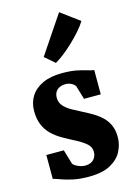

<svg xmlns="http://www.w3.org/2000/svg" viewBox="-133 -957 726 1035"><g transform="rotate(-15 230.0 -439.0)"><path d="M231 11Q180.5 11 143.5 3Q106.5 -5 81 -14.5Q55.5 -24 38.5 -28.5V-161.5H136L159.5 -82.5Q162 -75.5 173.2 -68.5Q184.5 -61.5 198.8 -56.8Q213 -52 225 -52Q246.5 -52 260.8 -59.5Q275 -67 282.8 -81Q290.5 -95 290.5 -112.5Q290.5 -139 268.5 -158.2Q246.5 -177.5 212.8 -194.8Q179 -212 143 -232.5Q111 -251 87 -274.5Q63 -298 49.5 -330.5Q36 -363 36 -407.5Q36 -453.5 58.5 -489.2Q81 -525 125.2 -545.5Q169.5 -566 233.5 -566Q281.5 -566 313.8 -559.5Q346 -553 368.2 -546Q390.5 -539 406.5 -537V-401.5H313L290.5 -477Q287.5 -483.5 279.8 -489.5Q272 -495.5 260.8 -499.8Q249.5 -504 238 -504Q218 -504 203.2 -497Q188.5 -490 180.5 -476.8Q172.5 -463.5 172.5 -445Q172.5 -417.5 189.8 -398.2Q207 -379 234 -364.2Q261 -349.5 289 -335Q316 -321.5 342 -306Q368 -290.5 389.2 -270.2Q410.5 -250 423 -222Q435.5 -194 435.5 -155Q435.5 -114.5 415.8 -76.2Q396 -38 351.2 -13.5Q306.5 11 231 11ZM216.5 -628 161.5 -675.5 304 -887.5 408 -810.5Q394 -787 370.2 -760Q346.5 -733 319 -707Q291.5 -681 264.8 -660.2Q238 -639.5 217.5 -628Z"/></g></svg>

Font: Merriweather 24pt SemiCondensed Black
Style: Regular
Weight: 900
Width: 4
Designer: Eben Sorkin
Foundry: Eben Sorkin
Version: Version 2.100